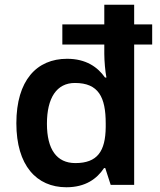

<svg xmlns="http://www.w3.org/2000/svg" viewBox="-20 -780 677 810"><path d="M260 10C341 10 389 -26 419 -71H424L447 0H546V-592H622V-677H546V-760H420V-677H243V-592H420V-553C420 -524 424 -477 429 -453H423C392 -497 343 -532 263 -532C135 -532 49 -441 49 -260C49 -82 134 10 260 10ZM298 -92C219 -92 178 -150 178 -258C178 -367 219 -430 296 -430C396 -430 426 -370 426 -259V-244C425 -142 391 -92 298 -92Z"/></svg>

Font: Noto Sans Myanmar SemiBold
Style: Regular
Weight: 600
Designer: Monotype Design Team
Foundry: Monotype Imaging Inc.
Version: Version 2.107